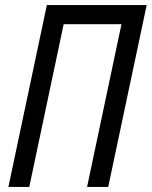

<svg xmlns="http://www.w3.org/2000/svg" viewBox="-20 -734 596 754"><path d="M13 0H95L230 -639H457L322 0H405L556 -714H164Z"/></svg>

Font: Noto Sans Condensed
Style: Italic
Weight: 400
Width: 3
Italic angle: -12°
Designer: Monotype Design Team
Foundry: Monotype Imaging Inc.
Version: Version 2.013